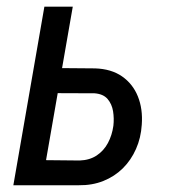

<svg xmlns="http://www.w3.org/2000/svg" viewBox="-20 -548 504 568"><path d="M142.6 -346.7 261.2 -345.7Q309.1 -344.2 341.1 -322Q373 -299.8 387.9 -262.7Q402.8 -225.6 399.4 -179.2Q397 -140.1 382.3 -107.2Q367.7 -74.2 343.3 -50Q318.8 -25.9 285.9 -12.7Q252.9 0.5 213.4 0H19.5L111.3 -528.3H195.3L116.2 -74.2L215.8 -73.2Q245.1 -74.2 266.1 -88.1Q287.1 -102.1 299.3 -125Q311.5 -147.9 315.4 -175.8Q317.9 -197.3 314.5 -218.8Q311 -240.2 298.3 -255.1Q285.6 -270 259.8 -272L129.4 -272.5Z"/></svg>

Font: Roboto Condensed
Style: Italic
Weight: 400
Italic angle: -12°
Designer: Christian Robertson
Foundry: Google
Version: Version 3.0